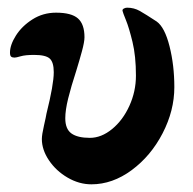

<svg xmlns="http://www.w3.org/2000/svg" viewBox="-20 -465 503 500"><path d="M89 -103Q89 -114 94.5 -138Q100 -162 101 -169Q120 -245 120 -277Q120 -303 109.5 -312.5Q99 -322 69 -322Q46 -322 34 -318.5Q22 -315 18 -315Q12 -315 9 -317.5Q6 -320 6 -328Q6 -348 21.5 -372.5Q37 -397 64.5 -414.5Q92 -432 126 -432Q166 -432 183 -417Q200 -402 200 -368Q200 -356 193.5 -332Q187 -308 179 -282Q165 -239 157.5 -208.5Q150 -178 150 -157Q150 -129 166 -117.5Q182 -106 214 -106Q244 -106 272 -129Q300 -152 317 -189.5Q334 -227 334 -268Q334 -319 325 -356Q316 -393 308 -412.5Q300 -432 299 -437V-438Q299 -441 303 -443Q307 -445 311 -445Q329 -445 344 -436.5Q359 -428 388 -409Q409 -394 421.5 -344.5Q434 -295 434 -238Q434 -177 403.5 -118Q373 -59 323 -22Q273 15 218 15Q186 15 156 -2.5Q126 -20 107.5 -47.5Q89 -75 89 -103Z"/></svg>

Font: EB Garamond
Style: Bold
Weight: 700
Designer: Georg Duffner and Octavio Pardo
Foundry: Georg Duffner
Version: Version 1.000; ttfautohint (v1.6)